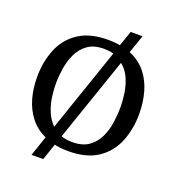

<svg xmlns="http://www.w3.org/2000/svg" viewBox="-143 -822 946 1032"><g transform="rotate(20 330.0 -306.5)"><path d="M153 95 192 -19Q138 -44 104 -87.5Q70 -131 54 -187.5Q38 -244 38 -309Q38 -396 67.5 -468.5Q97 -541 161.5 -584Q226 -627 331 -627Q349 -627 366 -625.5Q383 -624 398 -621L428 -708H496L460 -604Q518 -580 553.5 -536Q589 -492 605.5 -433.5Q622 -375 622 -309Q622 -222 592.5 -149.5Q563 -77 499 -34Q435 9 331 9Q310 9 290 7Q270 5 252 1L220 95ZM216 -89 380 -567Q367 -571 353.5 -572.5Q340 -574 325 -574Q268 -574 232.5 -548.5Q197 -523 178 -482.5Q159 -442 152 -396Q145 -350 145 -309Q145 -272 151 -231.5Q157 -191 172.5 -153.5Q188 -116 216 -89ZM334 -44Q393 -44 428.5 -69.5Q464 -95 483 -135Q502 -175 508.5 -221.5Q515 -268 515 -309Q515 -348 508.5 -390Q502 -432 485 -470.5Q468 -509 436 -534L271 -54Q285 -49 301 -46.5Q317 -44 334 -44Z"/></g></svg>

Font: Manuale Medium
Style: Regular
Weight: 500
Designer: Eduardo Tunni / Pablo Cosgaya
Foundry: Eduardo Tunni / Pablo Cosgaya
Version: Version 1.002